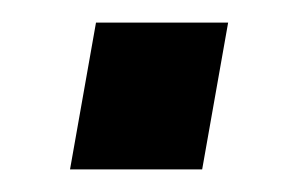

<svg xmlns="http://www.w3.org/2000/svg" viewBox="-20 -363 271 170"><path d="M159 -213H42L65 -343H182Z"/></svg>

Font: Cabin
Style: SemiBold Italic
Weight: 600
Designer: Pablo Impallari
Foundry: Pablo Impallari. www.impallari.com Igino Marini. www.ikern.com
Version: Version 1.005